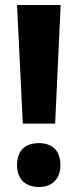

<svg xmlns="http://www.w3.org/2000/svg" viewBox="-20 -734 310 766"><path d="M200 -241 222 -714H48L71 -241ZM48 -75C48 -18 83 12 135 12C186 12 221 -18 221 -75C221 -135 187 -163 135 -163C81 -163 48 -134 48 -75Z"/></svg>

Font: Noto Sans Lao Looped Condensed ExtraBold
Style: Regular
Weight: 800
Width: 3
Designer: Mark Frömberg, Ben Mitchell
Foundry: The Fontpad Ltd
Version: Version 1.002